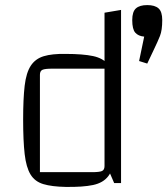

<svg xmlns="http://www.w3.org/2000/svg" viewBox="-20 -720 658 755"><path d="M238 -508Q306 -508 346 -499.5Q386 -491 406 -465.5Q426 -440 432 -388.5Q438 -337 438 -250Q438 -160 432 -107Q426 -54 406 -27.5Q386 -1 346 7.5Q306 16 238 15Q184 14 150.5 4Q117 -6 100 -34Q83 -62 77 -114Q71 -166 71 -250Q71 -332 77 -383Q83 -434 101 -461.5Q119 -489 152 -499Q185 -509 238 -508ZM391 -450H185Q157 -450 147 -445.5Q137 -441 137 -426V-43H342Q371 -43 381 -47.5Q391 -52 391 -67ZM456 -681V0H429L391 -88V-670ZM559 -470 527 -480 547 -576Q524 -578 512 -591.5Q500 -605 500 -641Q500 -674 514.5 -687Q529 -700 559 -700Q589 -700 603.5 -687Q618 -674 618 -641Q618 -601 609 -578.5Q600 -556 586 -527Z"/></svg>

Font: Changa ExtraLight
Style: Regular
Weight: 250
Designer: Eduardo Rodriguez Tunni
Foundry: Eduardo Rodriguez Tunni
Version: Version 3.002; ttfautohint (v1.8.2)